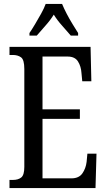

<svg xmlns="http://www.w3.org/2000/svg" viewBox="-20 -951 539 971"><path d="M28 0V-41H45Q72 -41 87.5 -53.5Q103 -66 103 -107V-602Q103 -649 86.5 -661Q70 -673 45 -673H28V-714H438L442 -540H396L392 -582Q390 -615 374.5 -640Q359 -665 322 -665H195V-398H384V-350H195V-49H341Q379 -49 396.5 -74Q414 -99 418 -132L422 -174H468L463 0ZM129 -784Q142 -803 157.5 -829Q173 -855 188 -882Q203 -909 211 -931H294Q303 -909 317 -882Q331 -855 347 -829Q363 -803 375 -784V-771H338Q317 -796 293.5 -822Q270 -848 252 -877Q234 -848 210.5 -822Q187 -796 166 -771H129Z"/></svg>

Font: Noto Serif Thai ExtraCondensed
Style: Regular
Weight: 400
Width: 2
Designer: Monotype Design Team
Foundry: Monotype Imaging Inc.
Version: Version 2.002; ttfautohint (v1.8.4.7-5d5b)